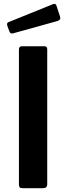

<svg xmlns="http://www.w3.org/2000/svg" viewBox="-20 -984 346 1004"><path d="M213 -742Q227 -742 227 -726V-22Q227 -10 221.5 -5Q216 0 203 0H99Q87 0 83 -4.5Q79 -9 79 -18V-725Q79 -742 94 -742ZM275 -955 294 -897Q300 -880 280 -874L50 -810Q41 -808 36.5 -810Q32 -812 29 -820L18 -850Q14 -864 24 -868L259 -963Q270 -967 275 -955Z"/></svg>

Font: Libre Franklin SemiBold
Style: Regular
Weight: 600
Designer: Pablo Impallari, Rodrigo Fuenzalida, Nhung Nguyen
Foundry: Impallari Type
Version: Version 3.000